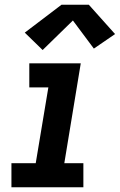

<svg xmlns="http://www.w3.org/2000/svg" viewBox="-20 -786 503 806"><path d="M28 0V-101H130L183 -419H103V-520H319L250 -101H330V0ZM159 -576 84 -649 238 -766H353L463 -643L374 -582L286 -700Z"/></svg>

Font: Zed Sans Extended
Style: Bold Italic
Weight: 700
Width: 7
Italic angle: -9°
Designer: Belleve Invis
Foundry: Belleve Invis
Version: Version 1.0.0; ttfautohint (v1.8.4)